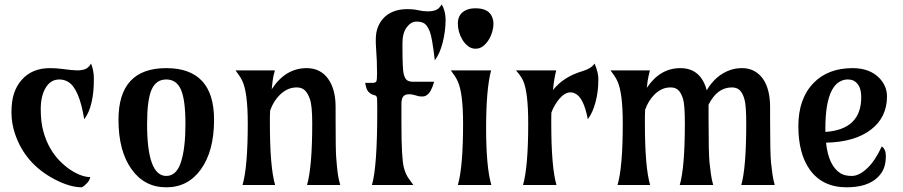

<svg xmlns="http://www.w3.org/2000/svg" viewBox="-20 -796 3885 826"><path d="M371.6 -522.5Q383.8 -493.2 383.8 -458.3Q383.8 -423.3 381.3 -400.4Q378.9 -377.4 374 -356Q363.8 -310.5 342.3 -283.2Q320.8 -416 272.5 -444.3Q255.4 -454.1 235.6 -454.1Q215.8 -454.1 201.2 -444.8Q186.5 -435.5 176.3 -418Q155.3 -382.8 155.3 -326.9Q155.3 -271 166.5 -230.7Q177.7 -190.4 196 -158.4Q214.4 -126.5 237.5 -103.3Q260.7 -80.1 284.2 -64.5Q331.5 -34.2 368.2 -34.2Q366.2 -21.5 355.5 -9.3Q344.7 2.9 332 9.8Q280.3 9.8 213.4 -25.4Q88.9 -91.3 45.4 -217.8Q29.3 -264.2 29.3 -312.7Q29.3 -361.3 40.5 -394.8Q51.8 -428.2 73.2 -452.1Q117.2 -502.9 195.3 -502.9Q221.7 -502.9 246.6 -499.5Q293.5 -493.2 312.3 -493.2Q331.1 -493.2 345.7 -498.3Q360.4 -503.4 371.6 -522.5Z M612.8 -262.2Q612.8 -39.1 695.3 -39.1Q739.3 -39.1 758.5 -98.6Q777.8 -158.2 777.8 -262.2Q777.8 -366.2 758.5 -410.2Q739.3 -454.1 695.3 -454.1Q651.4 -454.1 632.1 -410.2Q612.8 -366.2 612.8 -262.2ZM900.9 -280.8Q900.9 -146 844.2 -67.4Q789.1 9.8 695.3 9.8Q601.6 9.8 546.4 -67.4Q489.7 -146 489.7 -280.8Q489.7 -502.9 695.3 -502.9Q900.9 -502.9 900.9 -280.8Z M1023.4 0Q1045.9 -77.1 1045.9 -265.1Q1045.9 -398.9 1022.5 -447.8Q1016.6 -460 1009.3 -470.7L993.2 -493.2H1162.6Q1155.3 -468.8 1152.8 -447.3L1148.9 -412.1Q1208 -502.9 1299.3 -502.9Q1358.4 -502.9 1391.6 -457Q1423.8 -412.1 1423.8 -335.4V-283.2Q1423.8 -148.9 1426.3 -119.1Q1428.7 -89.4 1430.2 -73.7Q1431.6 -58.1 1433.6 -45.9Q1437 -22.9 1443.8 0H1300.8Q1323.2 -77.1 1323.2 -265.1Q1323.2 -340.3 1313.7 -368.2Q1304.2 -396 1291 -408Q1277.8 -419.9 1256.3 -419.9Q1216.8 -419.9 1184.6 -388.7Q1156.7 -361.8 1142.1 -320.3Q1141.1 -307.1 1141.1 -293V-265.1Q1141.1 -77.1 1163.6 0Z M1580.1 0Q1603 -78.6 1603 -317.4Q1603 -359.4 1602.1 -371.8Q1601.1 -384.3 1593.3 -385.7Q1561 -393.1 1554.7 -422.9Q1553.2 -430.7 1550.8 -439.5H1582Q1595.7 -439.5 1598.9 -445.6Q1602.1 -451.7 1602.1 -480Q1602.1 -535.2 1597.9 -588.4Q1593.8 -641.6 1602.1 -668.9Q1610.4 -696.3 1627.9 -715.8Q1665 -756.8 1732.9 -756.8Q1758.3 -756.8 1779.3 -752Q1800.3 -747.1 1819.8 -747.1Q1839.4 -747.1 1854 -752.4Q1868.7 -757.8 1879.9 -776.4Q1886.2 -769 1891.6 -750.2Q1897 -731.4 1897 -709.2Q1897 -687 1893.8 -662.4Q1890.6 -637.7 1884.8 -614.3Q1872.6 -565.4 1850.6 -536.6Q1838.9 -636.2 1828.9 -660.6Q1818.8 -685.1 1806.9 -694.1Q1794.9 -703.1 1771.5 -703.1Q1748 -703.1 1729.7 -678.5Q1711.4 -653.8 1711.4 -610.8V-595.2Q1711.4 -497.6 1716.8 -477.3Q1722.2 -457 1731.4 -450.7Q1740.7 -444.3 1757.8 -444.3H1847.7Q1835.4 -400.4 1817.4 -387.7Q1808.6 -380.9 1797.6 -380.9Q1786.6 -380.9 1780.3 -382.3Q1773.9 -383.8 1768.1 -385.7Q1753.4 -390.6 1741.5 -390.6Q1729.5 -390.6 1723.1 -387.5Q1716.8 -384.3 1712.9 -378.4Q1707 -368.7 1707 -347.2V-263.7Q1707 -111.8 1717.8 -73.7Q1725.6 -45.4 1737.8 -28.8L1758.3 0Z M1969.7 -624.5Q1949.7 -657.7 1949.7 -694.8Q1949.7 -739.7 1990.7 -754.9Q2005.4 -760.3 2026.4 -760.3Q2084.5 -760.3 2098.6 -719.2Q2103 -707.5 2103 -693.1Q2103 -678.7 2097.7 -659.7Q2092.3 -640.6 2082.3 -624.5Q2072.3 -608.4 2058.1 -597.4Q2043.9 -586.4 2025.9 -586.4Q2007.8 -586.4 1993.7 -597.4Q1979.5 -608.4 1969.7 -624.5ZM1949.7 0Q1972.2 -77.1 1972.2 -265.1Q1972.2 -397.5 1948.7 -447.3Q1942.9 -460 1935.5 -470.7L1919.4 -493.2H2092.8Q2071.3 -412.6 2071.3 -244.9Q2071.3 -77.1 2093.8 0Z M2230 0Q2252.4 -77.1 2252.4 -265.1Q2252.4 -398.9 2231 -447.8Q2222.2 -467.8 2199.7 -493.2H2373Q2364.3 -462.4 2358.9 -408.7Q2404.8 -466.3 2486.8 -490.2Q2522 -500.5 2538.1 -522.5Q2554.2 -483.9 2554.2 -456.1Q2554.2 -428.2 2551.3 -404.5Q2548.3 -380.9 2542.5 -358.4Q2529.8 -310.1 2508.8 -283.2Q2490.7 -378.4 2452.6 -394.5Q2408.7 -413.6 2366.7 -342.8Q2357.9 -328.1 2352.1 -311.5Q2351.6 -300.3 2351.6 -288.6Q2351.6 -276.9 2351.6 -265.1Q2351.6 -77.1 2374 0Z M2636.7 0Q2659.2 -77.1 2659.2 -265.1Q2659.2 -398.9 2635.7 -447.8Q2629.9 -460 2622.6 -470.7L2606.4 -493.2H2775.9Q2768.6 -464.4 2766.1 -447.3L2762.7 -418Q2819.3 -502.9 2907 -502.9Q2994.6 -502.9 3020.5 -407.7Q3059.1 -473.6 3122.6 -495.1Q3145 -502.9 3173.1 -502.9Q3201.2 -502.9 3223.9 -491Q3246.6 -479 3262.2 -457Q3293 -412.6 3293 -335.4V-283.2Q3293 -133.8 3297.1 -95.9Q3301.3 -58.1 3303.2 -45.9Q3306.2 -24.4 3313 0H3168.9Q3190.4 -73.7 3190.4 -265.1Q3190.4 -342.8 3182.6 -369.4Q3174.8 -396 3162.4 -408Q3149.9 -419.9 3128.4 -419.9Q3065.4 -419.9 3028.3 -345.7V-283.2Q3028.3 -133.8 3032.5 -95.9Q3036.6 -58.1 3038.6 -45.9Q3041.5 -24.4 3048.3 0H2904.3Q2926.3 -75.2 2926.3 -265.1Q2926.3 -344.7 2918.5 -370.4Q2910.6 -396 2898.4 -408Q2886.2 -419.9 2865 -419.9Q2843.8 -419.9 2826.7 -411.6Q2809.6 -403.3 2795.9 -389.6Q2770 -364.3 2755.4 -324.2Q2754.4 -310.1 2754.4 -294.9V-265.1Q2754.4 -77.1 2776.9 0ZM3012.2 -302.7 3010.3 -293.9Z M3773.4 -166Q3791 -154.3 3791 -125.2Q3791 -96.2 3783.2 -74.2Q3775.4 -52.2 3755.9 -33.2Q3711.9 9.8 3622.1 9.8Q3517.6 9.8 3462.9 -67.4Q3414.6 -136.2 3414.6 -253.4Q3414.6 -371.6 3480 -439Q3542 -502.9 3647.9 -502.9Q3721.7 -502.9 3763.2 -460Q3795.9 -425.8 3795.9 -381.1Q3795.9 -336.4 3778.6 -300.5Q3761.2 -264.6 3727.5 -238.8Q3658.2 -185.1 3533.7 -182.1Q3543.9 -84 3595.2 -50.8Q3613.8 -39.1 3644.5 -39.1Q3675.3 -39.1 3710 -71.3Q3744.6 -103.5 3773.4 -166ZM3530.8 -228.5Q3685.1 -238.8 3685.1 -377.9Q3685.1 -430.2 3653.8 -448.2Q3643.1 -454.1 3625.5 -454.1Q3607.9 -454.1 3590.1 -443.4Q3572.3 -432.6 3559.1 -408.2Q3530.8 -355 3530.8 -243.7Z"/></svg>

Font: Amarante
Style: Regular
Weight: 400
Designer: Karolina Lach
Foundry: Sorkin Type Co.
Version: Version 1.001